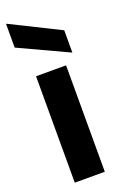

<svg xmlns="http://www.w3.org/2000/svg" viewBox="-148 -799 528 841"><g transform="rotate(-20 116.0 -378.0)"><path d="M46 0V-496H186V0ZM231 -539 1 -646V-756H4L231 -643Z"/></g></svg>

Font: DM Sans 9pt 36pt ExtraBold
Style: Regular
Weight: 800
Version: Version 4.004;gftools[0.9.30]